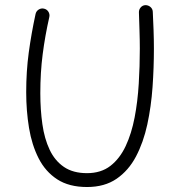

<svg xmlns="http://www.w3.org/2000/svg" viewBox="-20 -712 699 751"><path d="M151.9 -678.2Q163.1 -675.8 169.2 -666.3Q175.3 -656.7 172.9 -645.5Q156.2 -571.8 147 -500.2Q137.7 -428.7 137.7 -347.2Q137.7 -282.7 145.8 -226.1Q153.8 -169.4 174.1 -126.5Q194.3 -83.5 230 -59.1Q265.6 -34.7 320.3 -34.7Q375 -34.7 411.9 -63.2Q448.7 -91.8 471.7 -140.9Q494.6 -189.9 506.6 -252.7Q518.6 -315.4 522.7 -384.5Q526.9 -453.6 526.9 -521.5Q526.9 -554.7 525.6 -593.8Q524.4 -632.8 523.4 -663.1Q522.9 -674.3 530.3 -682.9Q537.6 -691.4 548.8 -691.9Q560.1 -691.9 568.6 -684.6Q577.1 -677.2 577.6 -666Q579.1 -635.3 580.6 -595.7Q582 -556.2 582 -521.5Q582 -447.8 576.7 -371.6Q571.3 -295.4 556.2 -225.3Q541 -155.3 512 -100.1Q482.9 -44.9 436 -12.7Q389.2 19.5 320.3 19.5Q250 19.5 203.9 -10.5Q157.7 -40.5 131.1 -92.8Q104.5 -145 93.5 -211.7Q82.5 -278.3 82.5 -351.6Q82.5 -433.1 92.5 -506.8Q102.5 -580.6 119.1 -657.2Q121.6 -668.5 131.3 -674.6Q141.1 -680.7 151.9 -678.2Z"/></svg>

Font: Mikhak-FD Light
Style: Regular
Weight: 300
Designer: Amin Abedi
Version: Version 3.2